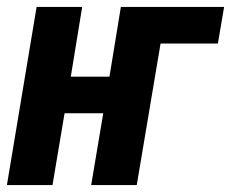

<svg xmlns="http://www.w3.org/2000/svg" viewBox="-32 -536 669 556"><path d="M74 -516H206L173 -314H285L318 -516H617L599 -410H433L364 0H232L267 -208H155L120 0H-12Z"/></svg>

Font: IBM Plex Mono
Style: Bold Italic
Weight: 700
Italic angle: -9°
Monospace: yes
Designer: Mike Abbink, Paul van der Laan, Pieter van Rosmalen
Foundry: Bold Monday
Version: Version 2.3